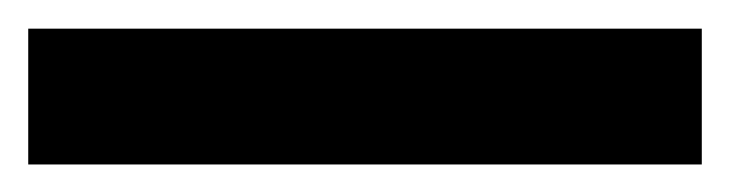

<svg xmlns="http://www.w3.org/2000/svg" viewBox="-22 52 517 136"><path d="M-2 72.3H475.1V168.5H-2Z"/></svg>

Font: Viking Open Sans
Style: Bold
Weight: 700
Foundry: Ascender Corporation
Version: Version 2.001